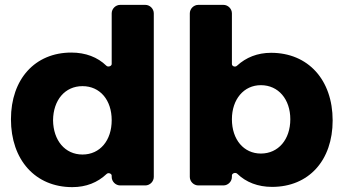

<svg xmlns="http://www.w3.org/2000/svg" viewBox="-20 -762 1411 789"><path d="M577 -742H474C455 -742 439 -726 439 -707V-499C439 -490 424 -485 417 -492C381 -527 332 -546 273 -546C124 -546 25 -437 25 -272C25 -105 125 7 277 7C334 7 381 -12 418 -47C425 -54 439 -49 439 -40V-35C439 -16 455 0 474 0H577C596 0 612 -16 612 -35V-707C612 -726 596 -742 577 -742ZM319 -127C247 -127 199 -185 198 -268C199 -351 247 -408 319 -408C391 -408 439 -351 439 -268C439 -185 391 -127 319 -127Z M1094 -545C1038 -545 991 -526 954 -492C947 -485 933 -489 933 -499V-707C933 -726 917 -742 898 -742H795C776 -742 760 -726 760 -707V-35C760 -16 776 0 795 0H898C917 0 933 -16 933 -35V-41C933 -50 948 -55 955 -48C991 -13 1040 6 1098 6C1249 6 1347 -103 1347 -267C1347 -434 1246 -545 1094 -545ZM1052 -131C982 -131 933 -188 933 -272C933 -354 982 -412 1052 -412C1124 -412 1173 -354 1173 -272C1173 -189 1124 -131 1052 -131Z"/></svg>

Font: Trueno
Style: RoundBd
Weight: 700
Designer: Julieta Ulanovsky, Jasper
Foundry: Julieta Ulanovsky, Cannot Into Space Fonts
Version: Version 3.001